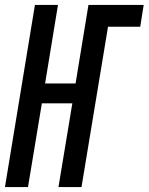

<svg xmlns="http://www.w3.org/2000/svg" viewBox="-32 -755 600 775"><path d="M-12 0 109 -735H202L150 -418H273L325 -735H548L534 -647H404L297 0H204L260 -338H137L81 0Z"/></svg>

Font: Iosevka Term Curly SmBd Obl
Style: Regular
Weight: 600
Italic angle: -9°
Designer: Belleve Invis
Foundry: Belleve Invis
Version: Version 32.3.0